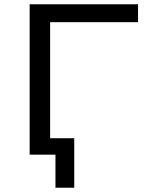

<svg xmlns="http://www.w3.org/2000/svg" viewBox="-20 -725 697 900"><path d="M240 155V0H124V-77H328V155ZM119 0V-705H627V-621H215V0Z"/></svg>

Font: Nunito Sans 7pt SemiExpanded
Style: Regular
Weight: 400
Width: 6
Designer: Vernon Adams
Foundry: Vernon Adams
Version: Version 3.101;gftools[0.9.27]